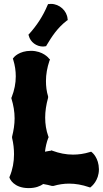

<svg xmlns="http://www.w3.org/2000/svg" viewBox="-20 -964 528 986"><path d="M488 -95C487 -154 454 -180 453 -181L448 -185L441 -183C412 -174 383 -170 355 -170C319 -170 284 -177 249 -190L245 -192L241 -190C241 -190 224 -188 211 -185C214 -209 219 -233 228 -256L230 -260L228 -264C217 -295 212 -327 212 -360C212 -392 217 -426 227 -462V-469C219 -495 216 -521 216 -548C216 -582 222 -616 234 -652L237 -658L232 -663C231 -665 201 -703 139 -703C78 -703 51 -670 50 -668L46 -663L48 -657C57 -628 61 -600 61 -572C61 -536 54 -501 40 -465L38 -461L39 -457C49 -424 55 -391 55 -356C55 -325 50 -294 42 -262V-256C49 -227 52 -199 52 -172C52 -132 45 -94 30 -58L28 -54L30 -49C30 -47 50 2 127 2C163 2 186 -8 202 -19C218 -16 234 -13 247 -9H254C281 -17 308 -21 335 -21C368 -21 402 -15 437 -3L443 -1L448 -5C450 -7 488 -36 488 -95ZM327 -867C324 -909 285 -944 242 -944C239 -944 236 -944 233 -943H227L224 -937C201 -882 169 -833 130 -790L126 -786L128 -780C136 -748 167 -725 201 -725C204 -725 208 -726 211 -726L217 -727L219 -731C246 -776 274 -820 323 -858L328 -861Z"/></svg>

Font: Hanalei Fill
Style: Regular
Weight: 400
Designer: Astigmatic (AOETI)
Foundry: Astigmatic (AOETI)
Version: Version 1.000